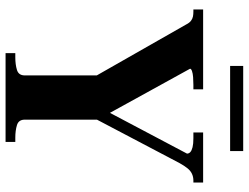

<svg xmlns="http://www.w3.org/2000/svg" viewBox="-122 -772 894 690"><g transform="rotate(90 325.0 -427.0)"><path d="M251 -352 268 -298 68 -649Q62 -661 54.5 -666.5Q47 -672 39 -673.5Q31 -675 21 -675H14V-710H301V-675H285Q271 -675 257.5 -674Q244 -673 235.5 -670Q227 -667 227 -663L395 -358L376 -357L532 -652Q532 -659 526.5 -664Q521 -669 509 -672Q497 -675 477 -675H456V-710H636V-675H629Q616 -675 605 -670Q594 -665 585 -654Q576 -643 566 -625L394 -298L410 -352V-69Q410 -47 429.5 -41Q449 -35 475 -35H490V0H171V-35H186Q212 -35 231.5 -41Q251 -47 251 -69ZM217 -854H523V-807H217Z"/></g></svg>

Font: Roboto Serif 144pt SemiBold
Style: Regular
Weight: 600
Version: Version 1.008